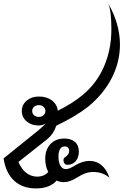

<svg xmlns="http://www.w3.org/2000/svg" viewBox="-27 -1044 691 1074"><path d="M585 -50Q547 -82 495 -82Q472 -82 451.5 -75Q431 -68 406 -52Q363 -25 331 -25Q308 -25 290 -34Q251 10 174 10Q99 10 52 -33.5Q5 -77 -7 -158L189 -316Q216 -339 229 -354Q211 -342 190 -342Q149 -342 122 -365Q95 -388 95 -423Q95 -458 122 -481Q149 -504 190 -504Q234 -504 262.5 -483Q291 -462 297 -425Q381 -467 437 -514Q514 -578 555 -672.5Q596 -767 596 -880Q596 -987 578 -1024Q611 -969 627.5 -910Q644 -851 644 -795Q644 -697 598 -607.5Q552 -518 467 -448Q399 -394 288 -341Q272 -294 239 -267L76 -138Q93 -98 120 -77Q147 -56 181 -56Q220 -56 243 -82Q226 -114 226 -155Q226 -207 255 -238Q284 -269 333 -269Q371 -269 392.5 -250Q414 -231 414 -196Q414 -163 396.5 -142.5Q379 -122 349 -122Q340 -122 334 -129.5Q328 -137 328 -148Q328 -160 339 -166Q360 -180 360 -201Q360 -212 353 -218.5Q346 -225 335 -225Q318 -225 309 -210Q300 -195 300 -167Q300 -136 311 -117Q322 -98 341 -98Q352 -98 363.5 -103Q375 -108 392 -118Q435 -144 473 -144Q513 -144 542 -119Q571 -94 585 -50ZM227 -423Q227 -437 216.5 -446.5Q206 -456 190 -456Q174 -456 163.5 -446.5Q153 -437 153 -423Q153 -409 163.5 -399.5Q174 -390 190 -390Q206 -390 216.5 -399.5Q227 -409 227 -423Z"/></svg>

Font: Srisakdi
Style: Bold
Weight: 700
Designer: Cadson Demak Co.,Ltd.
Foundry: Cadson Demak Co.,Ltd.
Version: Version 1.000